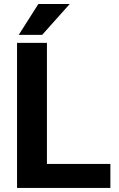

<svg xmlns="http://www.w3.org/2000/svg" viewBox="-20 -921 582 941"><path d="M210 -117.7H521V0H63.5V-710.9H210ZM168 -901.4H321.8L186.5 -750H71.8Z"/></svg>

Font: SteelSelectRoboto
Style: Roboto-Bold
Weight: 700
Designer: Google
Version: Version 2.137; 2017